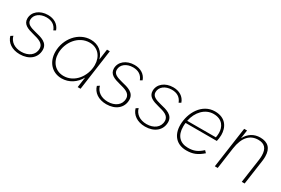

<svg xmlns="http://www.w3.org/2000/svg" viewBox="50 -1252 2937 2010"><g transform="rotate(30 1518.5 -246.5)"><path d="M205.5 6C316.5 6 393.5 -57 393.5 -153.5C393.5 -240.5 310 -260.5 233.5 -278.5C167.5 -295.5 121.5 -312.5 121.5 -362.5C121.5 -425 180.5 -469.5 258 -469.5C319.5 -469.5 364.5 -444.5 386.5 -386.5L411.5 -401C389 -465.5 331.5 -499 259.5 -499C160.5 -499 88.5 -439.5 88.5 -359C88.5 -288.5 152 -266.5 222.5 -248.5C291.5 -230.5 358 -215 358 -148C358 -70.5 291 -24.5 206.5 -24.5C124.5 -24.5 68 -66 52.5 -129L25.5 -111.5C44 -43 109 6 205.5 6Z M711 6C800.5 6 878 -44.5 922 -125.5L904 0H939L1008 -493H974L956 -364C935 -444.5 870 -499 778 -499C629.5 -499 516.5 -359.5 516.5 -205.5C516.5 -82.5 594 6 711 6ZM551 -207C551 -337.5 646.5 -466.5 781.5 -466.5C880 -466.5 944.5 -393.5 944.5 -288.5C944.5 -154.5 849 -26.5 717 -26.5C616.5 -26.5 551 -101.5 551 -207Z M1251.5 6C1362.5 6 1439.5 -57 1439.5 -153.5C1439.5 -240.5 1356 -260.5 1279.5 -278.5C1213.5 -295.5 1167.5 -312.5 1167.5 -362.5C1167.5 -425 1226.5 -469.5 1304 -469.5C1365.5 -469.5 1410.5 -444.5 1432.5 -386.5L1457.5 -401C1435 -465.5 1377.5 -499 1305.5 -499C1206.5 -499 1134.5 -439.5 1134.5 -359C1134.5 -288.5 1198 -266.5 1268.5 -248.5C1337.5 -230.5 1404 -215 1404 -148C1404 -70.5 1337 -24.5 1252.5 -24.5C1170.5 -24.5 1114 -66 1098.5 -129L1071.5 -111.5C1090 -43 1155 6 1251.5 6Z M1720 6C1831 6 1908 -57 1908 -153.5C1908 -240.5 1824.5 -260.5 1748 -278.5C1682 -295.5 1636 -312.5 1636 -362.5C1636 -425 1695 -469.5 1772.5 -469.5C1834 -469.5 1879 -444.5 1901 -386.5L1926 -401C1903.5 -465.5 1846 -499 1774 -499C1675 -499 1603 -439.5 1603 -359C1603 -288.5 1666.5 -266.5 1737 -248.5C1806 -230.5 1872.5 -215 1872.5 -148C1872.5 -70.5 1805.5 -24.5 1721 -24.5C1639 -24.5 1582.5 -66 1567 -129L1540 -111.5C1558.5 -43 1623.5 6 1720 6Z M2219.5 6C2296.5 6 2348 -14.5 2413 -71.5L2389.5 -95.5C2333.5 -44.5 2290 -26.5 2220.5 -26.5C2123.5 -26.5 2067 -86.5 2067 -193.5C2067 -208.5 2067.5 -223.5 2070 -240H2447.5C2452.5 -258 2457.5 -291.5 2457.5 -317C2457.5 -406 2411 -499 2278.5 -499C2122.5 -499 2032 -341.5 2032 -193.5C2032 -74 2099 6 2219.5 6ZM2073.5 -267.5C2096.5 -383 2176 -468.5 2278.5 -468.5C2388.5 -468.5 2425.5 -392.5 2425.5 -323C2425.5 -304 2423.5 -286.5 2420 -268Z M2562 0H2597L2633 -256.5C2654 -402.5 2722 -468 2819 -468C2894 -468 2932.5 -428.5 2932.5 -341.5C2932.5 -325.5 2931.5 -308.5 2929 -290L2887.5 0H2922.5L2965 -300C2967.5 -318.5 2968.5 -335.5 2968.5 -350.5C2968.5 -452.5 2916 -499 2825.5 -499C2751.5 -499 2690 -463.5 2652 -390.5L2667 -493H2632Z"/></g></svg>

Font: HK Grotesk ExtraLight
Style: Italic
Weight: 200
Italic angle: -16°
Designer: Alfredo Marco Pradil
Foundry: Hanken Design Co.
Version: Version 3.001;FEAKit 1.0